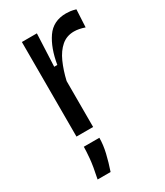

<svg xmlns="http://www.w3.org/2000/svg" viewBox="-190 -607 779 909"><g transform="rotate(-30 200.0 -152.0)"><path d="M80 0V-517H162L154 -339H171Q185 -424 221.5 -477Q258 -530 328 -530Q339 -530 351.5 -528.5Q364 -527 381 -522L376 -426Q344 -437 318 -437Q278 -437 249.5 -412.5Q221 -388 202 -345.5Q183 -303 171 -251V0ZM65 226Q79 161 82.5 121Q86 81 86 59H171Q171 97 161 139.5Q151 182 136 226Z"/></g></svg>

Font: Bricolage Grotesque 10pt
Style: Regular
Weight: 400
Designer: Mathieu Triay
Foundry: Atelier Triay
Version: Version 1.000; ttfautohint (v1.8.4.7-5d5b);gftools[0.9.32]